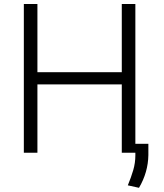

<svg xmlns="http://www.w3.org/2000/svg" viewBox="-20 -747 802 939"><path d="M96.6 0V-727.3H163V-393.8H575.6V-727.3H642V0H575.6V-334.2H163V0ZM705.6 -43.7V11.7Q704.2 95.9 659.8 171.5L605.1 159.4Q621.1 120.7 631.6 85.2Q642 49.7 642 12.8V-43.7Z"/></svg>

Font: Inter Zeller Light
Style: Regular
Weight: 300
Designer: Rasmus Andersson; Joe Bland
Foundry: zeller
Version: Version 3.015;git-dec3a8cb1